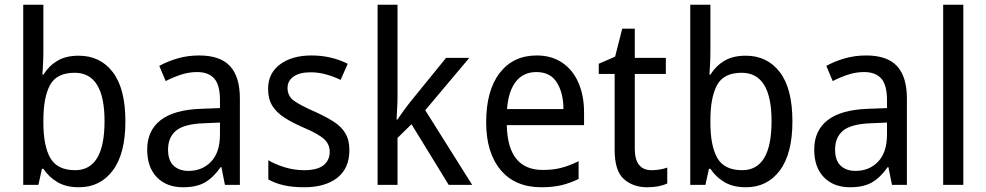

<svg xmlns="http://www.w3.org/2000/svg" viewBox="-20 -780 4161 810"><path d="M163 -563Q163 -536 161.5 -510Q160 -484 159 -465H163Q186 -502 222 -523.5Q258 -545 312 -545Q403 -545 456 -475.5Q509 -406 509 -268Q509 -132 456 -61Q403 10 313 10Q259 10 222.5 -11.5Q186 -33 163 -68H157L142 0H78V-760H163ZM295 -473Q219 -473 191 -421Q163 -369 163 -273V-263Q163 -164 192.5 -113Q222 -62 297 -62Q421 -62 421 -269Q421 -473 295 -473Z M820 -546Q909 -546 950.5 -501Q992 -456 992 -364V0H929L914 -75H911Q881 -32 845.5 -11Q810 10 752 10Q683 10 642 -32Q601 -74 601 -149Q601 -229 657.5 -273Q714 -317 828 -321L908 -324V-357Q908 -422 883.5 -449Q859 -476 812 -476Q777 -476 743.5 -465Q710 -454 679 -438L652 -502Q686 -521 729 -533.5Q772 -546 820 -546ZM840 -260Q757 -257 723 -229Q689 -201 689 -149Q689 -103 712.5 -81Q736 -59 775 -59Q833 -59 870.5 -98Q908 -137 908 -213V-263Z M1454 -147Q1454 -70 1403 -30Q1352 10 1263 10Q1214 10 1177 1.5Q1140 -7 1112 -23V-104Q1140 -87 1180.5 -74.5Q1221 -62 1263 -62Q1319 -62 1345 -83Q1371 -104 1371 -140Q1371 -171 1347.5 -193Q1324 -215 1258 -243Q1212 -263 1179.5 -284Q1147 -305 1129 -333.5Q1111 -362 1111 -405Q1111 -471 1161.5 -508.5Q1212 -546 1294 -546Q1337 -546 1375 -537Q1413 -528 1447 -511L1417 -443Q1388 -457 1356 -466Q1324 -475 1290 -475Q1244 -475 1218.5 -457Q1193 -439 1193 -409Q1193 -375 1219.5 -355.5Q1246 -336 1312 -307Q1356 -287 1388 -266.5Q1420 -246 1437 -217.5Q1454 -189 1454 -147Z M1657 -370Q1657 -350 1655.5 -324Q1654 -298 1653 -276H1657Q1666 -290 1682 -312Q1698 -334 1710 -349L1862 -536H1960L1774 -315L1972 0H1873L1716 -256L1657 -198V0H1573V-760H1657Z M2244 -546Q2307 -546 2352 -515.5Q2397 -485 2420.5 -430.5Q2444 -376 2444 -306V-252H2118Q2122 -63 2270 -63Q2313 -63 2348 -72Q2383 -81 2421 -100V-25Q2384 -7 2347.5 1.5Q2311 10 2264 10Q2153 10 2092 -63Q2031 -136 2031 -264Q2031 -398 2088 -472Q2145 -546 2244 -546ZM2243 -476Q2188 -476 2156.5 -436Q2125 -396 2119 -320H2357Q2357 -387 2329.5 -431.5Q2302 -476 2243 -476Z M2729 -62Q2746 -62 2764 -65Q2782 -68 2795 -73V-6Q2761 10 2710 10Q2651 10 2612 -24.5Q2573 -59 2573 -148V-468H2506V-511L2575 -541L2605 -659H2658V-536H2789V-468H2658V-153Q2658 -62 2729 -62Z M2977 -563Q2977 -536 2975.5 -510Q2974 -484 2973 -465H2977Q3000 -502 3036 -523.5Q3072 -545 3126 -545Q3217 -545 3270 -475.5Q3323 -406 3323 -268Q3323 -132 3270 -61Q3217 10 3127 10Q3073 10 3036.5 -11.5Q3000 -33 2977 -68H2971L2956 0H2892V-760H2977ZM3109 -473Q3033 -473 3005 -421Q2977 -369 2977 -273V-263Q2977 -164 3006.5 -113Q3036 -62 3111 -62Q3235 -62 3235 -269Q3235 -473 3109 -473Z M3634 -546Q3723 -546 3764.5 -501Q3806 -456 3806 -364V0H3743L3728 -75H3725Q3695 -32 3659.5 -11Q3624 10 3566 10Q3497 10 3456 -32Q3415 -74 3415 -149Q3415 -229 3471.5 -273Q3528 -317 3642 -321L3722 -324V-357Q3722 -422 3697.5 -449Q3673 -476 3626 -476Q3591 -476 3557.5 -465Q3524 -454 3493 -438L3466 -502Q3500 -521 3543 -533.5Q3586 -546 3634 -546ZM3654 -260Q3571 -257 3537 -229Q3503 -201 3503 -149Q3503 -103 3526.5 -81Q3550 -59 3589 -59Q3647 -59 3684.5 -98Q3722 -137 3722 -213V-263Z M4044 0H3959V-760H4044Z"/></svg>

Font: Noto Sans Khmer SemiCondensed
Style: Regular
Weight: 400
Width: 4
Designer: Danh Hong and the Monotype Design Team
Foundry: Monotype Imaging Inc.
Version: Version 2.004; ttfautohint (v1.8.4.7-5d5b)